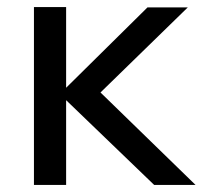

<svg xmlns="http://www.w3.org/2000/svg" viewBox="-20 -523 573 543"><path d="M416 0 149 -257 397 -502H511L235 -233L239 -286L533 0ZM76 0V-503H167V0Z"/></svg>

Font: Muli Medium
Style: Regular
Weight: 500
Designer: Vernon Adams
Foundry: Vernon Adams
Version: Version 2.100; ttfautohint (v1.8.1.43-b0c9)